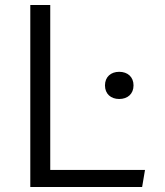

<svg xmlns="http://www.w3.org/2000/svg" viewBox="-20 -750 660 770"><path d="M458 -353C492 -353 515.5 -373.5 515.5 -407.5C515.5 -441.5 492 -462 458 -462C424.5 -462 401 -441.5 401 -407.5C401 -373.5 424.5 -353 458 -353ZM101.5 0H550L561.5 -68.5H181.5V-730H101.5Z"/></svg>

Font: Monaspace Argon Light
Style: Regular
Weight: 300
Designer: Riley Cran & the Lettermatic Team
Foundry: Lettermatic
Version: Version 1.000 (Monaspace Argon)